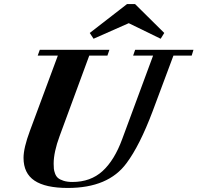

<svg xmlns="http://www.w3.org/2000/svg" viewBox="-20 -907 967 940"><path d="M784.2 -745.6 766.6 -717.3 610.4 -793.5 438 -717.3 419.4 -745.6 602.1 -887.2H641.1ZM312 13.2Q202.6 13.2 148.9 -22.7Q95.2 -58.6 95.2 -134.3Q95.2 -182.6 126.5 -266.6L263.2 -634.8H164.6L174.8 -663.1H515.6L505.9 -634.8H417L272 -241.2Q242.7 -162.1 242.7 -105.5Q242.7 -90.3 243.7 -80.8Q244.6 -71.3 249.5 -57.6Q254.4 -43.9 263.7 -35.9Q272.9 -27.8 291 -22Q309.1 -16.1 334.5 -16.1Q423.3 -16.1 481.7 -69.1Q540 -122.1 578.1 -225.6L729.5 -634.8H631.8L641.6 -663.1H927.2L918.5 -634.8H829.1L727.1 -361.8Q664.1 -194.8 599.6 -108.4Q510.7 13.2 312 13.2Z"/></svg>

Font: Elstob 18pt ExtraBold
Style: Italic
Weight: 800
Italic angle: -20°
Designer: Peter S. Baker
Version: Version 1.015